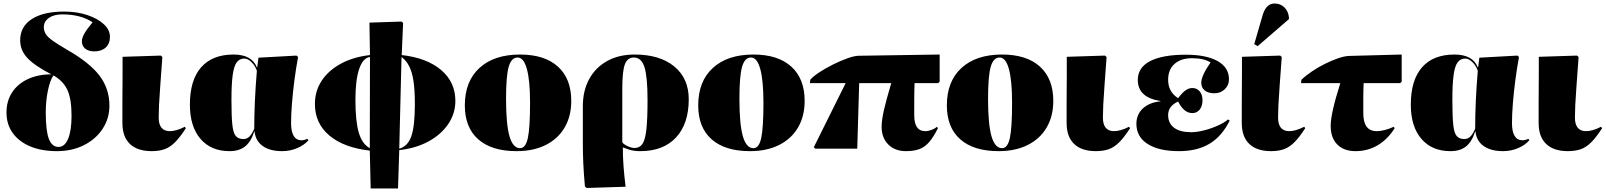

<svg xmlns="http://www.w3.org/2000/svg" viewBox="-20 -848 9157 1095"><path d="M305 14Q217 14 152.5 -13Q88 -40 52.5 -89.5Q17 -139 17 -206Q17 -272 49 -321Q81 -370 139 -397Q197 -424 273 -424Q176 -474 135.5 -518Q95 -562 95 -618Q95 -696 161 -739Q227 -782 346 -782Q418 -782 477 -762.5Q536 -743 571.5 -710.5Q607 -678 607 -638Q607 -599 583 -577Q559 -555 518 -555Q485 -555 466 -570.5Q447 -586 447 -613Q447 -631 461 -656Q475 -681 508 -721Q440 -766 335 -766Q288 -766 259 -746Q230 -726 230 -693Q230 -672 241 -654Q252 -636 281 -615.5Q310 -595 363 -564Q491 -491 547.5 -416.5Q604 -342 604 -246Q604 -172 565 -113Q526 -54 458.5 -20Q391 14 305 14ZM314 -10Q349 -10 368.5 -56.5Q388 -103 388 -188Q388 -282 365 -333.5Q342 -385 285 -418Q266 -392 253.5 -333Q241 -274 241 -206Q241 -103 258.5 -56.5Q276 -10 314 -10Z M845 14Q764 14 721 -27Q678 -68 678 -147Q678 -155 678 -184Q678 -213 678 -254.5Q678 -296 678.5 -341.5Q679 -387 679 -427Q679 -467 679 -493.5Q679 -520 679 -524L897 -531L906 -523Q899 -425 894 -359Q889 -293 887 -250Q885 -207 885 -178Q885 -100 949 -100Q985 -100 1034 -125L1040 -117Q1008 -67 979.5 -38Q951 -9 919.5 2.5Q888 14 845 14Z M1289 14Q1183 14 1123 -56.5Q1063 -127 1063 -251Q1063 -391 1127 -464Q1191 -537 1312 -537Q1416 -537 1445 -464H1447L1454 -519L1671 -531L1680 -523Q1668 -459 1659 -389.5Q1650 -320 1645 -257Q1640 -194 1640 -147Q1640 -48 1700 -48Q1715 -48 1734 -56L1739 -48Q1715 -20 1674.5 -3Q1634 14 1589 14Q1519 14 1478 -15.5Q1437 -45 1432 -98H1430Q1411 -39 1377.5 -12.5Q1344 14 1289 14ZM1368 -55Q1388 -55 1402.5 -69Q1417 -83 1430 -114Q1430 -267 1445 -444Q1436 -472 1415 -493Q1394 -514 1374 -514Q1346 -514 1330 -492.5Q1314 -471 1307 -419.5Q1300 -368 1300 -279Q1300 -185 1305 -137Q1310 -89 1325 -72Q1340 -55 1368 -55Z M2094 227 2089 11Q1940 -6 1858 -75.5Q1776 -145 1776 -255Q1776 -329 1814.5 -387.5Q1853 -446 1923.5 -484.5Q1994 -523 2090 -534L2087 -719L2270 -725L2279 -717L2271 -534Q2414 -518 2495.5 -449Q2577 -380 2577 -273Q2577 -200 2536 -140Q2495 -80 2423 -41Q2351 -2 2257 8L2250 227ZM2089 -3 2090 -523Q2050 -518 2028.5 -455Q2007 -392 2007 -279Q2007 -155 2026.5 -90.5Q2046 -26 2089 -3ZM2257 0Q2306 -14 2326 -71.5Q2346 -129 2346 -254Q2346 -332 2338.5 -383.5Q2331 -435 2314.5 -468.5Q2298 -502 2270 -523Z M2926 14Q2784 14 2707.5 -53.5Q2631 -121 2631 -247Q2631 -384 2714.5 -460.5Q2798 -537 2946 -537Q3086 -537 3162 -468Q3238 -399 3238 -273Q3238 -185 3200 -120.5Q3162 -56 3092 -21Q3022 14 2926 14ZM2946 -3Q2978 -3 2990.5 -61.5Q3003 -120 3003 -262Q3003 -388 2985 -454Q2967 -520 2932 -520Q2896 -520 2881 -466.5Q2866 -413 2866 -285Q2866 -140 2885.5 -71.5Q2905 -3 2946 -3Z M3326 224 3316 216Q3309 139 3306.5 82Q3304 25 3304 -29V-242Q3304 -331 3340.5 -397.5Q3377 -464 3443.5 -500.5Q3510 -537 3599 -537Q3743 -537 3825.5 -469Q3908 -401 3908 -282Q3908 -142 3835.5 -64Q3763 14 3632 14Q3594 14 3569 5.5Q3544 -3 3533 -7H3532Q3532 92 3548 217ZM3599 -4Q3628 -4 3644 -27.5Q3660 -51 3666.5 -110.5Q3673 -170 3673 -277Q3673 -410 3655.5 -465Q3638 -520 3595 -520Q3558 -520 3543.5 -480.5Q3529 -441 3529 -342V-37Q3535 -26 3558 -15Q3581 -4 3599 -4Z M4257 14Q4115 14 4038.5 -53.5Q3962 -121 3962 -247Q3962 -384 4045.5 -460.5Q4129 -537 4277 -537Q4417 -537 4493 -468Q4569 -399 4569 -273Q4569 -185 4531 -120.5Q4493 -56 4423 -21Q4353 14 4257 14ZM4277 -3Q4309 -3 4321.5 -61.5Q4334 -120 4334 -262Q4334 -388 4316 -454Q4298 -520 4263 -520Q4227 -520 4212 -466.5Q4197 -413 4197 -285Q4197 -140 4216.5 -71.5Q4236 -3 4277 -3Z M5147 14Q5084 14 5046 -24Q5008 -62 5008 -125Q5008 -162 5021 -219.5Q5034 -277 5063 -374H4880L4869 0H4631L4621 -8L4803 -374H4599L4601 -393Q4618 -413 4654 -436.5Q4690 -460 4732.5 -481Q4775 -502 4814.5 -516Q4854 -530 4878 -530L5339 -537V-382L5330 -374H5196Q5195 -350 5194.5 -328.5Q5194 -307 5194 -276Q5194 -245 5194 -190Q5194 -100 5257 -100Q5274 -100 5293.5 -107.5Q5313 -115 5323 -125L5329 -117Q5304 -66 5279 -37.5Q5254 -9 5223 2.5Q5192 14 5147 14Z M5675 14Q5533 14 5456.5 -53.5Q5380 -121 5380 -247Q5380 -384 5463.5 -460.5Q5547 -537 5695 -537Q5835 -537 5911 -468Q5987 -399 5987 -273Q5987 -185 5949 -120.5Q5911 -56 5841 -21Q5771 14 5675 14ZM5695 -3Q5727 -3 5739.5 -61.5Q5752 -120 5752 -262Q5752 -388 5734 -454Q5716 -520 5681 -520Q5645 -520 5630 -466.5Q5615 -413 5615 -285Q5615 -140 5634.5 -71.5Q5654 -3 5695 -3Z M6230 14Q6149 14 6106 -27Q6063 -68 6063 -147Q6063 -155 6063 -184Q6063 -213 6063 -254.5Q6063 -296 6063.5 -341.5Q6064 -387 6064 -427Q6064 -467 6064 -493.5Q6064 -520 6064 -524L6282 -531L6291 -523Q6284 -425 6279 -359Q6274 -293 6272 -250Q6270 -207 6270 -178Q6270 -100 6334 -100Q6370 -100 6419 -125L6425 -117Q6393 -67 6364.5 -38Q6336 -9 6304.5 2.5Q6273 14 6230 14Z M6704 14Q6589 14 6525 -27Q6461 -68 6461 -142Q6461 -195 6498 -229.5Q6535 -264 6598 -270V-272Q6469 -292 6469 -392Q6469 -463 6539.5 -499.5Q6610 -536 6743 -536Q6860 -536 6924.5 -499.5Q6989 -463 6989 -396Q6989 -362 6965 -339Q6941 -316 6906 -316Q6871 -316 6851 -332Q6831 -348 6831 -376Q6831 -416 6884 -492Q6845 -516 6779 -516Q6715 -516 6678.5 -483.5Q6642 -451 6642 -393Q6642 -324 6699 -288Q6722 -319 6741 -332.5Q6760 -346 6780 -346Q6806 -346 6822 -327Q6838 -308 6838 -276Q6838 -243 6822 -223Q6806 -203 6780 -203Q6732 -203 6699 -269Q6642 -243 6642 -192Q6642 -145 6676 -119.5Q6710 -94 6773 -94Q6806 -94 6847 -104.5Q6888 -115 6925 -131.5Q6962 -148 6984 -167L6993 -160Q6949 -71 6878.5 -28.5Q6808 14 6704 14Z M7229 14Q7148 14 7105 -27Q7062 -68 7062 -147Q7062 -155 7062 -184Q7062 -213 7062 -254.5Q7062 -296 7062.5 -341.5Q7063 -387 7063 -427Q7063 -467 7063 -493.5Q7063 -520 7063 -524L7281 -531L7290 -523Q7283 -425 7278 -359Q7273 -293 7271 -250Q7269 -207 7269 -178Q7269 -100 7333 -100Q7369 -100 7418 -125L7424 -117Q7392 -67 7363.5 -38Q7335 -9 7303.5 2.5Q7272 14 7229 14ZM7153 -585 7133 -596 7182 -765Q7202 -828 7249 -828Q7282 -828 7304.5 -806.5Q7327 -785 7331 -749V-739Z M7711 14Q7644 14 7606.5 -24Q7569 -62 7569 -130Q7569 -201 7624 -374H7400L7402 -393Q7427 -417 7462.5 -441Q7498 -465 7537.5 -484.5Q7577 -504 7612.5 -516Q7648 -528 7673 -529L7974 -537V-382L7965 -374H7757Q7756 -351 7755.5 -330.5Q7755 -310 7755 -281Q7755 -252 7755 -203Q7755 -100 7831 -100Q7854 -100 7881.5 -107.5Q7909 -115 7928 -125L7934 -117Q7894 -53 7837 -19.5Q7780 14 7711 14Z M8252 14Q8146 14 8086 -56.5Q8026 -127 8026 -251Q8026 -391 8090 -464Q8154 -537 8275 -537Q8379 -537 8408 -464H8410L8417 -519L8634 -531L8643 -523Q8631 -459 8622 -389.5Q8613 -320 8608 -257Q8603 -194 8603 -147Q8603 -48 8663 -48Q8678 -48 8697 -56L8702 -48Q8678 -20 8637.5 -3Q8597 14 8552 14Q8482 14 8441 -15.5Q8400 -45 8395 -98H8393Q8374 -39 8340.5 -12.5Q8307 14 8252 14ZM8331 -55Q8351 -55 8365.5 -69Q8380 -83 8393 -114Q8393 -267 8408 -444Q8399 -472 8378 -493Q8357 -514 8337 -514Q8309 -514 8293 -492.5Q8277 -471 8270 -419.5Q8263 -368 8263 -279Q8263 -185 8268 -137Q8273 -89 8288 -72Q8303 -55 8331 -55Z M8922 14Q8841 14 8798 -27Q8755 -68 8755 -147Q8755 -155 8755 -184Q8755 -213 8755 -254.5Q8755 -296 8755.5 -341.5Q8756 -387 8756 -427Q8756 -467 8756 -493.5Q8756 -520 8756 -524L8974 -531L8983 -523Q8976 -425 8971 -359Q8966 -293 8964 -250Q8962 -207 8962 -178Q8962 -100 9026 -100Q9062 -100 9111 -125L9117 -117Q9085 -67 9056.5 -38Q9028 -9 8996.5 2.5Q8965 14 8922 14Z"/></svg>

Font: Display Black
Style: Regular
Weight: 900
Designer: Latin by Veronika Burian and Jose Scaglione. Greek by Irene Vlachou. Cyrillic by Vera Evstafieva.
Foundry: TypeTogether
Version: Version 3.002